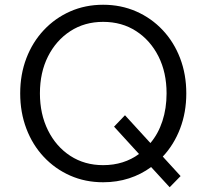

<svg xmlns="http://www.w3.org/2000/svg" viewBox="-20 -751 869 808"><path d="M414 16Q339 16 275.5 -12Q212 -40 164.5 -90.5Q117 -141 91 -209.5Q65 -278 65 -358Q65 -438 91 -506Q117 -574 164.5 -624.5Q212 -675 275.5 -703Q339 -731 414 -731Q489 -731 553 -703Q617 -675 664.5 -624.5Q712 -574 738 -506Q764 -438 764 -358Q764 -278 738 -210Q712 -142 665 -92L740 -10L694 37L616 -48Q574 -17 523 -0.5Q472 16 414 16ZM414 -56Q458 -56 496 -68Q534 -80 565 -103L460 -218L506 -266L613 -149Q646 -188 663.5 -241.5Q681 -295 681 -358Q681 -446 647 -513.5Q613 -581 553 -620Q493 -659 414 -659Q336 -659 276 -620Q216 -581 182 -513.5Q148 -446 148 -358Q148 -271 182 -202.5Q216 -134 276 -95Q336 -56 414 -56Z"/></svg>

Font: Wix Madefor Text
Style: Regular
Weight: 400
Designer: Dalton Maag Ltd
Foundry: Dalton Maag Ltd
Version: Version 3.100